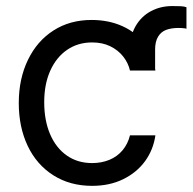

<svg xmlns="http://www.w3.org/2000/svg" viewBox="-20 -603 636 634"><path d="M409.2 -370.1V-439.5Q409.2 -484.4 427.7 -516.6Q446.3 -548.8 478 -565.9Q509.8 -583 548.8 -583Q565.4 -583 576.7 -582.5Q587.9 -582 595.7 -579.1V-507.8Q593.8 -508.8 591.3 -509.3Q588.9 -509.8 585.9 -509.8Q581.1 -510.7 569.3 -510.7Q545.9 -510.7 528.8 -504.4Q511.7 -498 502 -481.9Q492.2 -465.8 492.2 -439.5V-370.1ZM42 -262.7Q42 -342.8 72.3 -405.3Q102.5 -467.8 156.7 -502.4Q210.9 -537.1 282.2 -537.1Q338.9 -537.1 384.3 -516.6Q429.7 -496.1 458 -458Q486.3 -419.9 493.2 -370.1H409.2Q403.3 -395.5 386.7 -416.5Q370.1 -437.5 344.2 -450.2Q318.4 -462.9 284.2 -462.9Q237.3 -462.9 201.7 -438.5Q166 -414.1 146 -369.6Q126 -325.2 126 -265.6Q126 -205.1 145.5 -159.7Q165 -114.3 200.7 -89.4Q236.3 -64.5 284.2 -64.5Q315.4 -64.5 341.3 -75.2Q367.2 -85.9 384.8 -106.9Q402.3 -127.9 409.2 -156.2H493.2Q486.3 -108.4 459 -70.8Q431.6 -33.2 386.7 -11.2Q341.8 10.7 284.2 10.7Q210.9 10.7 155.8 -24.4Q100.6 -59.6 71.3 -121.6Q42 -183.6 42 -262.7Z"/></svg>

Font: WEMIX Pretendard Variable
Style: Regular
Weight: 400
Designer: Base glyphs from Inter by Rasmus Andersson; Hangeul glyphs from Noto Sans CJK(Source Han Sans) by Jang Soo-young and Kan
Foundry: Kil Hyung-jin
Version: Version 1.000;Glyphs 3.2 (3208)